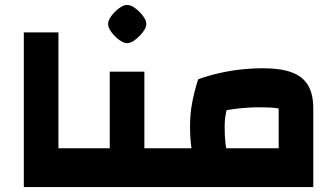

<svg xmlns="http://www.w3.org/2000/svg" viewBox="-20 -762 1369 782"><path d="M77 0V-630H218V-158H295V0ZM295 0V-158Q305 -158 310 -136.5Q315 -115 315 -79Q315 -42 310 -21Q305 0 295 0Z M568 0V-158H645V0ZM295 0V-158H500L427 -86V-470H568V0ZM295 0Q285 0 280 -21Q275 -42 275 -79Q275 -115 280 -136.5Q285 -158 295 -158ZM645 0V-158Q655 -158 660 -136.5Q665 -115 665 -79Q665 -42 660 -21Q655 0 645 0ZM498 -586Q484 -586 465.5 -599.5Q447 -613 433.5 -631.5Q420 -650 420 -664Q420 -679 433.5 -697Q447 -715 465 -728.5Q483 -742 498 -742Q513 -742 531 -728.5Q549 -715 562.5 -697Q576 -679 576 -664Q576 -650 562 -631.5Q548 -613 530 -599.5Q512 -586 498 -586Z M645 0V-158H1115V-320Q1100 -323 1080.5 -324Q1061 -325 1036 -325Q990 -325 941 -319Q892 -313 842 -300L787 -439Q828 -454 872 -464Q916 -474 961.5 -479Q1007 -484 1052 -484Q1124 -484 1169 -467Q1214 -450 1235 -414Q1256 -378 1256 -320V0ZM806 -47Q775 -82 764.5 -132Q754 -182 754 -247Q754 -298 762.5 -343Q771 -388 787 -439L932 -407Q915 -359 905 -322.5Q895 -286 895 -247Q895 -208 898 -181Q901 -154 908 -133.5Q915 -113 927 -93ZM645 0Q635 0 630 -21Q625 -42 625 -79Q625 -115 630 -136.5Q635 -158 645 -158Z"/></svg>

Font: Changa ExtraLight
Style: Bold
Weight: 700
Version: Version 3.002; ttfautohint (v1.8.2)